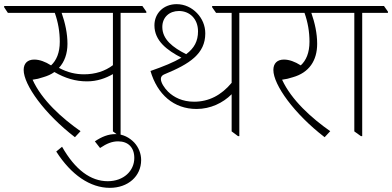

<svg xmlns="http://www.w3.org/2000/svg" viewBox="-47 -651 1889 925"><path d="M314 10 341 -19C251 -82 154 -169 110 -267C127 -269 144 -273 161 -279C182 -285 200 -293 215 -304C267 -274 317 -259 372 -259C421 -259 462 -274 497 -294V-18L528 5H534V-589H658V-595L639 -622H-27V-616L-9 -589H217C233 -544 241 -498 241 -450C241 -397 225 -360 199 -336C171 -354 143 -364 118 -364C86 -364 67 -346 67 -314C67 -242 168 -102 314 10ZM278 -440C278 -490 267 -540 250 -589H497V-337C459 -308 411 -293 358 -293C319 -293 280 -301 237 -324C264 -353 278 -393 278 -440Z M482 254C570 254 633 198 633 120C633 89 621 59 600 36C577 12 546 -5 510 -5C474 -5 443 8 410 30L435 62C468 40 493 30 522 30C570 30 600 59 600 110C600 172 549 222 472 222C390 222 315 167 252 56L224 79C296 192 388 254 482 254Z M900 -126C967 -126 1027 -155 1069 -197V-18L1100 5H1106V-589H1230V-595L1211 -622H975V-616L994 -589H1069V-252C1019 -192 959 -161 888 -161C832 -161 791 -182 763 -209C744 -228 728 -253 728 -271C728 -282 735 -289 745 -293C867 -343 942 -392 942 -490C942 -528 927 -562 902 -588C877 -614 843 -631 804 -631C741 -631 697 -587 697 -529C697 -454 758 -409 827 -373C790 -351 741 -331 678 -309C711 -196 790 -126 900 -126ZM735 -521C735 -568 769 -598 815 -598C867 -598 907 -560 907 -500C907 -453 889 -419 850 -390C786 -422 735 -461 735 -521Z M1517 10 1544 -19C1454 -82 1357 -169 1312 -267C1329 -269 1346 -273 1364 -279C1442 -301 1481 -359 1481 -440C1481 -490 1470 -540 1453 -589H1589V-595L1571 -622H1176V-616L1194 -589H1420C1436 -544 1444 -498 1444 -450C1444 -397 1428 -360 1402 -336C1374 -354 1346 -364 1321 -364C1289 -364 1270 -346 1270 -314C1270 -242 1371 -102 1517 10Z M1692 5H1698V-589H1822V-595L1803 -622H1534V-616L1552 -589H1660V-18Z"/></svg>

Font: Noto Serif Devanagari ExtraLight
Style: Regular
Weight: 200
Designer: Universal Thirst, Indian Type Foundry and the Monotype Design Team
Foundry: Monotype Imaging Inc.
Version: Version 2.004